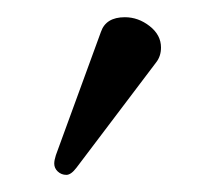

<svg xmlns="http://www.w3.org/2000/svg" viewBox="-20 -751 259 223"><path d="M125 -731Q140.6 -731 153.8 -720.7Q167 -710.4 167 -695.8Q167 -685.5 161.1 -678.2L68.8 -556.2Q62.5 -547.9 57.1 -547.9Q51.3 -547.9 47.1 -551.8Q43 -555.7 43 -561Q43 -564.9 44.9 -570.8L97.2 -713.9Q103 -731 125 -731Z"/></svg>

Font: Linux Libertine Display G
Style: Regular
Weight: 400
Designer: Philipp H. Poll
Foundry: Philipp H. Poll
Version: Version 5.0.9